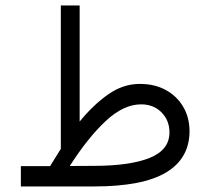

<svg xmlns="http://www.w3.org/2000/svg" viewBox="-20 -672 758 692"><path d="M160.6 -73.2Q169.9 -88.9 179.7 -104.2Q189.5 -119.6 199.2 -135.3V-652.3H267.1V-233.9Q315.9 -293.9 369.9 -331.8Q423.8 -369.6 483.9 -369.6Q537.6 -369.6 577.9 -347.4Q618.2 -325.2 640.6 -286.6Q663.1 -248 663.1 -198.7Q662.6 -100.6 578.4 -50.3Q494.1 0 318.8 0H55.2V-73.2ZM316.9 -74.2Q448.7 -74.2 519.8 -103Q590.8 -131.8 590.8 -194.8Q590.8 -237.8 562.3 -266.8Q533.7 -295.9 488.3 -295.9Q425.3 -295.9 360.8 -235.6Q296.4 -175.3 231.4 -73.7Z"/></svg>

Font: Vazir Light FD-UI
Style: Light-FD-UI
Weight: 300
Designer: Saber Rastikerdar
Foundry: Saber Rastikerdar
Version: Version 30.1.0